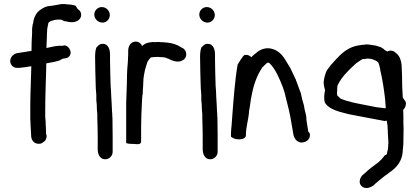

<svg xmlns="http://www.w3.org/2000/svg" viewBox="-20 -711 2075 951"><path d="M31 -414C28 -396 42 -373 66 -375H76C97 -377 111 -379 135 -383V-379C134 -316 130 -253 130 -188V-129C130 -121 130 -114 131 -106C131 -99 131 -90 132 -81C132 -75 133 -69 133 -63C133 -55 134 -50 134 -46V-43C134 -22 143 -2 167 1H179C194 -3 195 -10 202 -12C208 -21 215 -34 208 -48V-59C208 -67 207 -76 207 -84V-85C206 -93 206 -101 206 -110C205 -117 205 -124 204 -131V-159C204 -232 207 -305 209 -376V-397C223 -399 237 -403 251 -405L262 -408C273 -410 281 -414 290 -420C295 -421 304 -422 312 -424L313 -425H314C345 -442 325 -484 300 -486H298L289 -484C261 -486 237 -479 210 -473C211 -499 212 -526 213 -552C213 -557 214 -560 214 -569C216 -577 217 -586 219 -593V-595C219 -604 246 -614 270 -614H281C289 -611 293 -610 298 -606H301C303 -606 305 -605 310 -605C317 -602 327 -601 336 -601C357 -601 382 -612 382 -638C382 -649 377 -659 365 -666C363 -670 357 -678 354 -683C343 -686 332 -689 316 -689C307 -691 295 -691 287 -691H285C263 -687 238 -682 217 -680H216C203 -677 190 -670 178 -661C160 -649 151 -628 146 -610V-609C145 -603 145 -597 143 -592L142 -591L139 -569V-547C137 -518 136 -490 136 -459C117 -456 93 -452 73 -449C53 -448 34 -434 31 -414Z M447 -639C447 -617 466 -599 488 -599C508 -599 524 -617 524 -636C524 -658 506 -676 484 -676C464 -676 447 -659 447 -639ZM451 -428C451 -382 453 -335 454 -289C454 -277 455 -265 456 -255L457 -241V-216C459 -201 460 -183 460 -168V-167C461 -161 461 -154 462 -146V-125C463 -94 464 -64 464 -34V29C464 49 473 78 501 78C521 78 538 61 538 41V-33C538 -64 537 -95 537 -125L536 -141C536 -145 536 -152 535 -158C535 -170 533 -187 533 -198V-199C532 -210 532 -220 531 -233C531 -241 530 -250 530 -259V-260C529 -267 529 -275 528 -285C527 -328 525 -372 525 -415V-440C525 -460 520 -494 488 -494C472 -494 465 -483 457 -475C452 -461 451 -444 451 -428Z M605 -2C616 1 622 2 640 2H646C651 2 679 9 679 -10V-84C679 -124 681 -164 683 -203C684 -219 684 -235 687 -247V-249C687 -260 688 -272 689 -285V-286C689 -306 691 -332 695 -349C698 -369 704 -382 710 -404C715 -413 724 -425 729 -427C733 -427 737 -428 739 -428C745 -428 749 -429 753 -429H766C771 -428 779 -428 784 -428C785 -428 787 -427 791 -427C793 -427 797 -426 800 -426L803 -424L805 -423L817 -419L826 -414C836 -410 848 -406 860 -406C868 -406 876 -407 883 -412C911 -423 907 -463 884 -473L875 -478C857 -490 835 -497 809 -500C800 -501 792 -501 785 -502H784C778 -502 774 -502 769 -503H767C760 -503 752 -503 745 -502C745 -502 743 -503 740 -503H738C733 -502 730 -502 722 -501C706 -499 694 -493 684 -483C679 -495 668 -505 652 -505C627 -505 615 -481 615 -461V-447C615 -440 615 -433 614 -426V-418C614 -413 613 -409 613 -401C612 -390 611 -376 610 -363V-362C610 -354 609 -345 609 -335C609 -292 606 -246 605 -200Z M967 -639C967 -617 986 -599 1008 -599C1028 -599 1044 -617 1044 -636C1044 -658 1026 -676 1004 -676C984 -676 967 -659 967 -639ZM971 -428C971 -382 973 -335 974 -289C974 -277 975 -265 976 -255L977 -241V-216C979 -201 980 -183 980 -168V-167C981 -161 981 -154 982 -146V-125C983 -94 984 -64 984 -34V29C984 49 993 78 1021 78C1041 78 1058 61 1058 41V-33C1058 -64 1057 -95 1057 -125L1056 -141C1056 -145 1056 -152 1055 -158C1055 -170 1053 -187 1053 -198V-199C1052 -210 1052 -220 1051 -233C1051 -241 1050 -250 1050 -259V-260C1049 -267 1049 -275 1048 -285C1047 -328 1045 -372 1045 -415V-440C1045 -460 1040 -494 1008 -494C992 -494 985 -483 977 -475C972 -461 971 -444 971 -428Z M1124 -34C1134 -27 1142 -21 1160 -21C1168 -20 1198 -21 1198 -41C1198 -84 1211 -117 1214 -163L1217 -180C1224 -236 1235 -289 1254 -331C1260 -347 1270 -361 1279 -377L1299 -396C1301 -398 1304 -399 1306 -401H1309C1311 -400 1313 -399 1316 -397C1345 -368 1365 -321 1382 -276L1390 -251C1394 -234 1399 -215 1403 -198C1415 -155 1422 -111 1430 -64L1433 -46C1436 -29 1447 -8 1471 -5H1472C1494 -5 1515 -18 1515 -41C1515 -46 1516 -52 1507 -59C1504 -75 1501 -96 1498 -115L1497 -133C1494 -152 1488 -168 1486 -185V-187C1480 -205 1474 -229 1470 -250V-251L1469 -252C1465 -262 1462 -271 1458 -282L1446 -314V-315C1436 -336 1427 -355 1417 -376V-377H1416C1395 -409 1380 -451 1334 -467C1299 -480 1268 -466 1249 -449C1248 -448 1242 -444 1239 -441L1230 -433C1228 -432 1228 -431 1225 -427C1219 -435 1207 -441 1193 -439H1192C1182 -436 1158 -391 1157 -391C1143 -309 1137 -220 1130 -130L1127 -89C1126 -77 1124 -63 1124 -50Z M1584 -312C1581 -295 1587 -276 1590 -264C1588 -256 1586 -244 1586 -234C1586 -222 1585 -205 1594 -196C1610 -176 1636 -165 1663 -157L1709 -145C1768 -134 1824 -123 1883 -112L1885 -111C1889 -113 1890 -113 1896 -113C1897 -92 1900 -102 1900 -75V-74C1901 -67 1901 -61 1901 -53V-52C1902 -35 1903 -20 1904 -2C1904 -2 1903 -1 1903 3C1903 10 1903 15 1902 20V22C1902 31 1898 38 1896 53C1895 54 1889 57 1885 59L1884 61C1874 74 1866 83 1853 94C1832 109 1806 128 1786 148L1776 156C1762 170 1752 199 1776 215C1797 228 1819 214 1828 209C1845 192 1866 177 1886 160C1893 156 1902 150 1908 144C1942 121 1975 88 1975 30C1976 25 1977 18 1977 10C1978 5 1978 2 1978 -1V-13C1978 -26 1979 -62 1979 -77C1979 -92 1978 -88 1978 -101V-120C1978 -145 1978 -144 1977 -167C1982 -172 1988 -179 1990 -192C1992 -201 1990 -210 1982 -217L1975 -228C1974 -246 1973 -266 1972 -285V-294C1972 -326 1971 -358 1969 -390C1967 -411 1960 -433 1944 -446C1935 -455 1920 -467 1899 -456C1893 -459 1882 -464 1880 -469C1874 -471 1873 -474 1865 -478H1864C1850 -483 1836 -487 1821 -488C1813 -490 1803 -491 1795 -491H1793C1787 -490 1782 -489 1777 -489H1776C1769 -488 1761 -487 1755 -486C1711 -479 1678 -453 1654 -427C1646 -419 1638 -411 1630 -401C1624 -395 1617 -388 1611 -378C1594 -361 1588 -336 1584 -312ZM1649 -252 1650 -259V-269C1650 -273 1651 -277 1651 -283C1651 -284 1651 -286 1654 -292C1663 -310 1675 -327 1688 -342C1704 -360 1720 -376 1738 -392C1748 -402 1759 -407 1775 -418C1782 -419 1783 -419 1786 -419H1788C1790 -420 1795 -420 1801 -421C1821 -421 1840 -413 1853 -403C1857 -395 1859 -387 1863 -370V-366C1875 -314 1881 -276 1888 -216C1888 -208 1889 -199 1890 -189C1890 -188 1891 -175 1890 -175H1884C1882 -175 1877 -176 1870 -177C1854 -179 1839 -180 1825 -184H1824L1794 -190C1747 -199 1702 -207 1666 -223L1656 -233C1651 -236 1649 -239 1649 -252Z"/></svg>

Font: Scribbler
Style: ExBd
Weight: 800
Designer: Mew Too
Foundry: Cannot Into Space Fonts
Version: Version 1.001